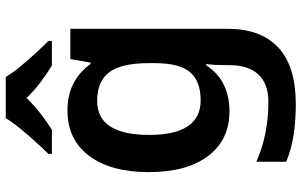

<svg xmlns="http://www.w3.org/2000/svg" viewBox="-210 -596 1046 666"><g transform="rotate(-90 313.0 -263.0)"><path d="M263 -552Q366 -552 424 -472H429L441 -542H546V4Q546 120 480.5 180Q415 240 285 240Q227 240 178 232.5Q129 225 85 207V103Q178 145 293 145Q355 145 387.5 110.5Q420 76 420 10V-4Q420 -19 421 -39Q422 -59 424 -71H420Q392 -29 351.5 -9.5Q311 10 260 10Q161 10 105 -64Q49 -138 49 -270Q49 -402 105.5 -477Q162 -552 263 -552ZM296 -449Q178 -449 178 -268Q178 -90 298 -90Q364 -90 395.5 -126.5Q427 -163 427 -250V-269Q427 -365 395.5 -407Q364 -449 296 -449ZM379 -766Q392 -744 414.5 -716.5Q437 -689 461 -663Q485 -637 504 -618V-606H419Q392 -622 362 -644.5Q332 -667 306 -694Q280 -667 251.5 -645Q223 -623 196 -606H112V-618Q131 -637 154.5 -663Q178 -689 200.5 -716.5Q223 -744 236 -766Z"/></g></svg>

Font: Noto Sans SemiBold
Style: Regular
Weight: 600
Designer: Monotype Design Team
Foundry: Monotype Imaging Inc.
Version: Version 2.007